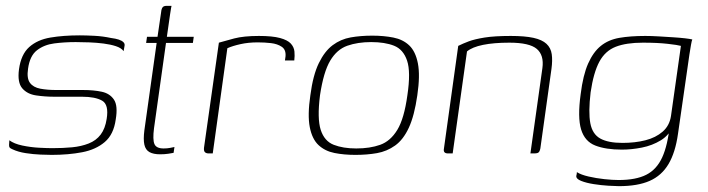

<svg xmlns="http://www.w3.org/2000/svg" viewBox="-20 -525 2424 657"><path d="M157 5Q143 5 118.5 4Q94 3 68 -1Q42 -5 23 -14Q16 -17 13.5 -19.5Q11 -22 11 -28.5Q11 -35 12 -45Q28 -33 56.5 -27Q85 -21 113.5 -19.5Q142 -18 159 -18Q196 -18 227 -21Q258 -24 283.5 -34Q309 -44 324.5 -64.5Q340 -85 345 -118Q353 -167 329.5 -180.5Q306 -194 261 -194H166Q134 -194 103.5 -198.5Q73 -203 56 -223Q39 -243 45 -288Q52 -339 80 -364Q108 -389 152.5 -396.5Q197 -404 253 -404Q274 -404 303 -402.5Q332 -401 360 -395Q376 -393 386.5 -389.5Q397 -386 402.5 -380.5Q408 -375 406 -367L403 -350Q395 -361 376.5 -367Q358 -373 334.5 -376Q311 -379 286 -380Q261 -381 239 -381Q201 -381 166 -376.5Q131 -372 106.5 -353Q82 -334 76 -290Q71 -257 82.5 -241.5Q94 -226 118 -221.5Q142 -217 173 -217H264Q301 -217 328.5 -211Q356 -205 370 -184Q384 -163 376 -116Q369 -65 338.5 -39Q308 -13 261 -4Q214 5 157 5Z M528 3Q505 3 491.5 -4.5Q478 -12 474 -30Q470 -48 474 -79L516 -378H480L483 -399H519L531 -481Q532 -492 534.5 -497Q537 -502 541 -503.5Q545 -505 550 -505H567Q567 -505 565.5 -498Q564 -491 562 -476L551 -399H643L640 -378H548L507 -86Q502 -47 508.5 -32Q515 -17 540 -17Q552 -17 562.5 -19Q573 -21 577 -22L574 -2Q569 -1 556.5 1Q544 3 528 3Z M708 0H694Q686 0 681.5 -4Q677 -8 678 -19L729 -379Q749 -385 781.5 -393.5Q814 -402 866 -402Q912 -402 938 -395Q964 -388 975 -376Q986 -364 987.5 -349Q989 -334 987 -318H955L957 -332Q959 -355 944 -365Q929 -375 907 -377.5Q885 -380 862 -380Q830 -380 803 -374Q776 -368 758 -360Z M1196 5Q1157 5 1124.5 -1.5Q1092 -8 1070 -28.5Q1048 -49 1040 -90Q1032 -131 1042 -199Q1051 -268 1071 -309Q1091 -350 1118.5 -370.5Q1146 -391 1180 -397Q1214 -403 1254 -403Q1293 -403 1326 -396.5Q1359 -390 1380.5 -369.5Q1402 -349 1410 -308Q1418 -267 1408 -199Q1398 -129 1379 -88Q1360 -47 1332 -27Q1304 -7 1270 -1Q1236 5 1196 5ZM1199 -17Q1246 -17 1281 -29.5Q1316 -42 1339.5 -80.5Q1363 -119 1374 -199Q1386 -279 1373 -317.5Q1360 -356 1328.5 -368.5Q1297 -381 1250 -381Q1204 -381 1168.5 -368.5Q1133 -356 1110 -317.5Q1087 -279 1075 -199Q1065 -119 1077.5 -80.5Q1090 -42 1122 -29.5Q1154 -17 1199 -17Z M1513 0Q1496 0 1499 -16L1548 -368Q1564 -376 1584 -383.5Q1604 -391 1638 -396.5Q1672 -402 1728 -402Q1776 -402 1805.5 -395.5Q1835 -389 1850 -375Q1865 -361 1868 -339.5Q1871 -318 1867 -289L1829 -17Q1828 -12 1826 -7.5Q1824 -3 1819.5 -1.5Q1815 0 1808 0H1795L1836 -292Q1842 -336 1817 -357.5Q1792 -379 1723 -379Q1670 -379 1633 -371.5Q1596 -364 1578 -349L1529 0Z M2098 112Q2086 112 2061.5 110.5Q2037 109 2011.5 105Q1986 101 1968.5 94Q1951 87 1952 77Q1953 74 1953.5 70Q1954 66 1954 64Q1968 73 1994 79Q2020 85 2048 88Q2076 91 2097 91Q2156 91 2191.5 73Q2227 55 2246 13.5Q2265 -28 2272 -98L2286 -99Q2271 -63 2241.5 -45Q2212 -27 2176.5 -20Q2141 -13 2108 -13Q2053 -13 2017 -27Q1981 -41 1968.5 -82Q1956 -123 1967 -203Q1975 -268 1992.5 -307.5Q2010 -347 2036 -368Q2062 -389 2099.5 -395.5Q2137 -402 2188 -402Q2209 -402 2234 -400.5Q2259 -399 2282.5 -397.5Q2306 -396 2323.5 -394Q2341 -392 2349 -390Q2347 -386 2344.5 -371.5Q2342 -357 2339 -338Q2336 -319 2334 -303L2300 -67Q2291 -3 2267.5 36.5Q2244 76 2203 94Q2162 112 2098 112ZM2110 -36Q2153 -36 2188.5 -45Q2224 -54 2247.5 -74.5Q2271 -95 2276 -128L2310 -368Q2300 -371 2265 -375Q2230 -379 2180 -379Q2123 -379 2087 -365Q2051 -351 2031 -314Q2011 -277 2001 -209Q1993 -141 2000 -103.5Q2007 -66 2034 -51Q2061 -36 2110 -36Z"/></svg>

Font: Genos Thin ExtraLight
Style: Italic
Weight: 250
Italic angle: -8°
Version: Version 1.010